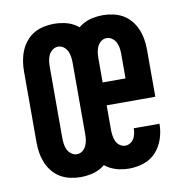

<svg xmlns="http://www.w3.org/2000/svg" viewBox="-66 -591 632 661"><g transform="rotate(-10 250.0 -260.0)"><path d="M165 8Q147 8 128.5 4Q110 0 94.5 -9Q79 -18 67 -32.5Q55 -47 48 -64Q41 -81 38 -99Q35 -117 35 -135V-385Q35 -403 38 -421Q41 -439 48 -456Q55 -473 67 -487.5Q79 -502 94.5 -511Q110 -520 128.5 -524Q147 -528 165 -528Q183 -528 201.5 -524Q220 -520 235.5 -511Q251 -502 263 -487.5Q275 -473 282.5 -456Q290 -439 292.5 -421Q295 -403 295 -385V-135Q295 -117 292.5 -99Q290 -81 282.5 -64Q275 -47 263 -32.5Q251 -18 235.5 -9Q220 0 201.5 4Q183 8 165 8ZM165 -72Q176 -72 184.5 -78.5Q193 -85 197.5 -94.5Q202 -104 203.5 -114.5Q205 -125 205 -135V-385Q205 -395 203.5 -405.5Q202 -416 197.5 -425.5Q193 -435 184.5 -441.5Q176 -448 165 -448Q155 -448 146 -441.5Q137 -435 132.5 -425.5Q128 -416 126.5 -405.5Q125 -395 125 -385V-135Q125 -125 126.5 -114.5Q128 -104 132.5 -94.5Q137 -85 146 -78.5Q155 -72 165 -72ZM334 8Q316 8 298 4Q280 0 264 -9Q248 -18 236.5 -32.5Q225 -47 217.5 -64Q210 -81 207.5 -99Q205 -117 205 -135V-385Q205 -403 207.5 -421Q210 -439 217.5 -456Q225 -473 237 -487.5Q249 -502 264.5 -511Q280 -520 298.5 -524Q317 -528 335 -528Q353 -528 371.5 -524Q390 -520 405.5 -511Q421 -502 433 -487.5Q445 -473 452 -456Q459 -439 462 -421Q465 -403 465 -385V-220H295V-135Q295 -125 296.5 -114.5Q298 -104 302 -94.5Q306 -85 315 -78.5Q324 -72 334 -72Q343 -72 351.5 -77Q360 -82 364.5 -90Q369 -98 371 -107Q373 -116 373 -125V-126H463V-125Q463 -99 454.5 -73.5Q446 -48 428.5 -28.5Q411 -9 385.5 -0.5Q360 8 334 8ZM375 -300V-385Q375 -395 373.5 -405.5Q372 -416 367.5 -425.5Q363 -435 354 -441.5Q345 -448 335 -448Q324 -448 315.5 -441.5Q307 -435 302.5 -425.5Q298 -416 296.5 -405.5Q295 -395 295 -385V-300Z"/></g></svg>

Font: Iosevka Term Medium
Style: Regular
Weight: 500
Monospace: yes
Designer: Belleve Invis
Foundry: Belleve Invis
Version: Version 26.3.1